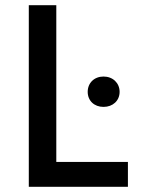

<svg xmlns="http://www.w3.org/2000/svg" viewBox="-20 -720 556 740"><path d="M91 0H473V-96H197V-700H91ZM379 -308C415 -308 441 -332 441 -366C441 -400 415 -425 379 -425C343 -425 318 -400 318 -366C318 -332 343 -308 379 -308Z"/></svg>

Font: Fixel Text Medium
Style: Regular
Weight: 500
Width: 4
Designer: AlfaBravo + MacPaw
Foundry: Kyrylo Tkachov, Marchela Mozhyna, Serhii Makarenko, Maria Weinstein, Zakhar Kryvoshyya
Version: Version 1.211